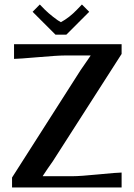

<svg xmlns="http://www.w3.org/2000/svg" viewBox="-20 -828 590 848"><path d="M272.9 -674.8H225.1L124 -775.9L155.8 -808.1L178.2 -785.2Q192.4 -771 214.8 -753.4Q237.3 -735.8 249 -730Q286.6 -750.5 319.8 -785.2L341.8 -808.1L374 -775.9ZM42 -632.8H517.1V-589.8L212.9 -115.2Q208.5 -108.9 189.9 -82.3Q171.4 -55.7 168.9 -50.8V-49.8H301.8Q334 -49.8 416.3 -57.9Q498.5 -65.9 517.1 -65.9V0H33.2V-43.9L335.9 -518.1Q342.3 -527.8 360.4 -553.5Q378.4 -579.1 379.9 -582V-583H267.1Q234.9 -583 147.7 -575.4Q60.5 -567.9 42 -567.9Z"/></svg>

Font: Resagokr
Style: Bold
Weight: 600
Designer: gluk
Foundry: gluk
Version: Version 0.95